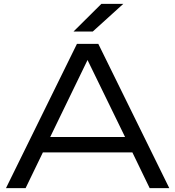

<svg xmlns="http://www.w3.org/2000/svg" viewBox="-20 -978 911 998"><path d="M380 -750 11 0H113L203 -186H668L758 0H860L491 -750ZM241 -266 435 -666 630 -266ZM362 -814H462L621 -958H507Z"/></svg>

Font: Bounded Light
Style: Regular
Weight: 300
Designer: Vlad Churkin
Version: Version 3.0